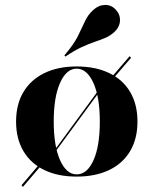

<svg xmlns="http://www.w3.org/2000/svg" viewBox="-20 -696 615 769"><path d="M180.6 -59.7 176.6 -64.5 393.5 -360.5 397.6 -354.8ZM71.8 52.4 66.1 46 157.3 -61.3 162.9 -54ZM416.1 -361.3 410.5 -367.7 499.2 -471 504.8 -464.5ZM287.1 11.3Q212.1 11.3 157.7 -14.9Q103.2 -41.1 73.8 -90.7Q44.4 -140.3 44.4 -208.9Q44.4 -278.2 73.8 -327.4Q103.2 -376.6 157.7 -403.2Q212.1 -429.8 287.1 -429.8Q362.1 -429.8 416.9 -403.6Q471.8 -377.4 501.2 -327.8Q530.6 -278.2 530.6 -208.9Q530.6 -140.3 501.2 -90.7Q471.8 -41.1 416.9 -14.9Q362.1 11.3 287.1 11.3ZM287.1 2.4Q329 2.4 354.4 -54Q379.8 -110.5 379.8 -208.9Q379.8 -307.3 354 -364.1Q328.2 -421 287.1 -421Q246 -421 220.6 -364.1Q195.2 -307.3 195.2 -209.7Q195.2 -111.3 220.6 -54.4Q246 2.4 287.1 2.4ZM241.9 -469.4 237.9 -474.2Q275.8 -518.5 292.3 -552Q308.9 -585.5 320.6 -611.3Q332.3 -637.1 354 -656.5Q375 -675.8 400.8 -676.2Q426.6 -676.6 444.4 -656.5Q462.1 -637.1 460.5 -612.1Q458.9 -587.1 437.9 -567.7Q421 -552.4 402 -544.4Q383.1 -536.3 360.1 -528.6Q337.1 -521 308.1 -507.7Q279 -494.4 241.9 -469.4Z"/></svg>

Font: Playfair 144pt SemiExpanded Black
Style: Regular
Weight: 900
Width: 6
Designer: Claus Eggers Sørensen
Foundry: Claus Eggers Sørensen
Version: Version 2.203